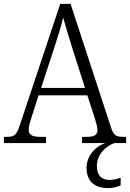

<svg xmlns="http://www.w3.org/2000/svg" viewBox="-21 -734 667 985"><path d="M-1 0H215V-32H184C140 -32 126 -45 126 -70C126 -87 137 -121 143 -139L177 -245H427L464 -132C469 -114 479 -84 479 -69C479 -44 467 -32 425 -32H400V0H520C472 14 423 64 423 127C423 197 465 231 534 231C554 231 579 226 598 217V178C575 186 559 189 541 189C504 189 476 170 476 118C476 54 527 13 566 0H626V-32H612C573 -32 562 -40 549 -79L341 -714H288L84 -102C65 -43 55 -32 17 -32H-1ZM190 -283 259 -494C276 -548 295 -606 303 -644C314 -603 332 -545 351 -484L415 -283Z"/></svg>

Font: Noto Serif Sinhala SemiCondensed Light
Style: Regular
Weight: 300
Width: 4
Designer: Jelle Bosma - Monotype Design Team
Foundry: Monotype Imaging Inc.
Version: Version 2.007